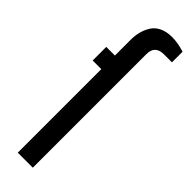

<svg xmlns="http://www.w3.org/2000/svg" viewBox="-252 -728 730 730"><g transform="rotate(45 113.5 -363.0)"><path d="M226.8 -714.6V-657.3H183.3Q136 -657.3 136 -610.3V0H55.2V-449.2H8.7V-522.2H55.2V-606Q55.2 -629.9 60.4 -650.1Q65.6 -670.3 76.7 -687.9Q87.7 -705.5 108.8 -715.7Q129.9 -725.9 159.9 -725.9Q189.8 -725.9 226.8 -714.6Z"/></g></svg>

Font: Puralecka Narrow
Style: Regular
Weight: 400
Designer: Hector Gatti, Marcela Romero, Pablo Cosgaya and Nicolas Silva
Version: Version 1.004;PS 001.004;hotconv 1.0.70;makeotf.lib2.5.58329